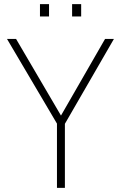

<svg xmlns="http://www.w3.org/2000/svg" viewBox="-20 -912 587 932"><path d="M533 -723 295 -311V0H256.5V-312L14 -723H58L276 -351L490 -723ZM330 -832V-892H374V-832ZM174 -832V-892H218V-832Z"/></svg>

Font: Public Sans Thin
Style: Regular
Weight: 100
Designer: The Public Sans project authors (U.S. Web Design System). Libre Franklin designed by Pablo Impallari and Rodrigo Fuenzal
Version: Version 1.008